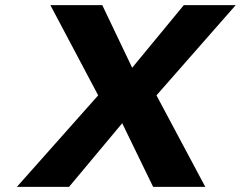

<svg xmlns="http://www.w3.org/2000/svg" viewBox="-20 -731 942 751"><path d="M497 -466 380 -711H177L364 -358L46 0H250L458 -249L579 0H783L592 -358L902 -711H699Z"/></svg>

Font: Asimov
Style: XWidIt
Weight: 500
Designer: Google
Version: Version 2.000980; 2014